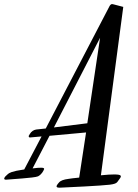

<svg xmlns="http://www.w3.org/2000/svg" viewBox="-200 -778 660 919"><path d="M-27 -158C-39 -156 -50 -149 -57 -137L-61 -130C-63 -128 -63 -125 -62 -123C-61 -121 -59 -120 -57 -120L-1 -125L-84 33C-146 42 -156 50 -162 55C-182 71 -186 83 -170 82C-154 80 -35 74 -18 66C-1 57 7 42 11 32C14 23 -4 23 -44 28L37 -128L212 -144L179 72C155 74 136 77 129 78C104 81 89 87 82 96C65 115 66 122 93 120C119 119 288 111 326 106C364 101 360 93 371 80C382 66 386 57 347 57C334 57 310 58 283 61L390 -745L344 -757C340 -758 337 -759 333 -758C330 -756 327 -754 325 -750L19 -163ZM58 -168 279 -597 218 -188Z"/></svg>

Font: Mervale Script
Style: Regular
Weight: 400
Designer: Astigmatic (AOETI)
Foundry: Astigmatic (AOETI)
Version: Version 1.000